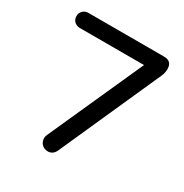

<svg xmlns="http://www.w3.org/2000/svg" viewBox="-163 -830 924 962"><g transform="rotate(30 299.0 -348.5)"><path d="M512 -700Q558 -700 558 -654Q558 -632 549 -612L286 -24Q272 3 243 3Q234 3 222 -2Q204 -11 198 -29.5Q192 -48 200 -66L446 -613H73Q54 -614 42 -626Q30 -638 30 -657Q30 -675 42.5 -687.5Q55 -700 74 -700Z"/></g></svg>

Font: Sepalumica Med
Style: Regular
Weight: 500
Designer: Julieta Ulanovsky
Foundry: Julieta Ulanovsky
Version: Version 7.200